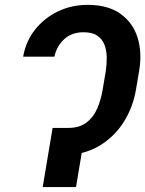

<svg xmlns="http://www.w3.org/2000/svg" viewBox="-20 -757 588 777"><path d="M214.4 -239.3H255.4Q301.3 -239.3 329.6 -260.7Q357.9 -282.2 373.3 -317.6Q388.7 -353 395.5 -394.5L408.2 -469.7Q412.1 -496.6 411.9 -524.2Q411.6 -551.8 403.1 -575Q394.5 -598.1 374.3 -612.3Q354 -626.5 317.9 -626.5Q270.5 -626.5 240 -598.6Q209.5 -570.8 200.2 -527.8H73.7Q84.5 -589.8 121.8 -637Q159.2 -684.1 214.4 -710.7Q269.5 -737.3 334.5 -737.3Q417 -737.3 467.5 -701.2Q518.1 -665 536.9 -604.2Q555.7 -543.5 543 -469.7L530.3 -394.5Q518.1 -321.8 479.5 -261.5Q440.9 -201.2 379.2 -165.3Q317.4 -129.4 234.4 -129.4H195.8ZM327.6 -239.3 287.6 0H152.8L192.9 -239.3Z"/></svg>

Font: Inter 28pt SemiBold
Style: Italic
Weight: 600
Italic angle: -9.3988°
Designer: Rasmus Andersson
Foundry: rsms
Version: Version 4.001;git-66647c0bb